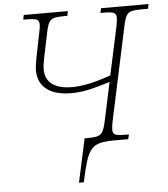

<svg xmlns="http://www.w3.org/2000/svg" viewBox="-60 -768 901 1032"><g transform="rotate(-5 390.0 -252.0)"><path d="M324 210 375 -25H387Q424 -25 443 -29.5Q462 -34 472 -51Q482 -68 490 -105L535 -315Q490 -301 435.5 -287Q381 -273 326 -273Q238 -273 192 -309.5Q146 -346 146 -412Q146 -426 148.5 -441.5Q151 -457 153 -470L181 -610Q188 -640 188 -656Q188 -677 173.5 -683Q159 -689 115 -689H102L107 -714H345L340 -689H327Q291 -689 271 -684.5Q251 -680 241 -663Q231 -646 224 -609L195 -470Q193 -458 190.5 -442.5Q188 -427 188 -415Q188 -360 225.5 -332.5Q263 -305 333 -305Q367 -305 414.5 -313.5Q462 -322 542 -350L598 -610Q604 -640 604 -656Q604 -677 589.5 -683Q575 -689 531 -689H518L524 -714H780L775 -689H743Q707 -689 687.5 -684.5Q668 -680 658.5 -663Q649 -646 641 -609L533 -104Q527 -74 527 -58Q527 -37 541 -31Q555 -25 599 -25H614L608 0H535Q487 0 457.5 7Q428 14 409.5 35Q391 56 378 98Q365 140 350 210Z"/></g></svg>

Font: Noto Serif ExtraLight
Style: Italic
Weight: 200
Italic angle: -12°
Designer: Monotype Design Team
Foundry: Monotype Imaging Inc.
Version: Version 2.014; ttfautohint (v1.8.4.7-5d5b)